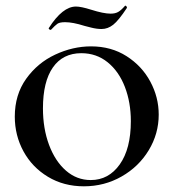

<svg xmlns="http://www.w3.org/2000/svg" viewBox="-20 -643 610 675"><path d="M32 -233Q32 -310 72 -366Q112 -422 174 -451Q236 -480 300 -480Q371 -480 425 -445.5Q479 -411 508.5 -356Q538 -301 538 -240Q538 -173 503 -115Q468 -57 407.5 -22.5Q347 12 275 12Q204 12 148.5 -21.5Q93 -55 62.5 -111Q32 -167 32 -233ZM440 -217Q440 -283 419 -337.5Q398 -392 358.5 -424Q319 -456 266 -456Q201 -456 166 -406Q131 -356 131 -262Q131 -191 152.5 -133.5Q174 -76 212 -43Q250 -10 299 -10Q362 -10 401 -65Q440 -120 440 -217ZM419 -622Q419 -623 421 -623Q423 -623 425 -620Q427 -617 426 -615Q397 -571 378 -556Q359 -541 337 -541Q320 -541 300.5 -546Q281 -551 277 -552Q236 -565 209 -565Q190 -565 182 -559.5Q174 -554 159 -538H158Q155 -538 152.5 -540.5Q150 -543 152 -545Q200 -620 247 -620Q265 -620 300 -609Q344 -595 369 -595Q385 -595 395.5 -601Q406 -607 419 -622Z"/></svg>

Font: Cormorant SC SemiBold
Style: Regular
Weight: 600
Designer: Christian Thalmann (Catharsis Fonts)
Version: Version 3.000